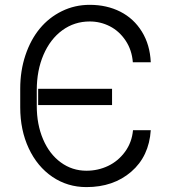

<svg xmlns="http://www.w3.org/2000/svg" viewBox="-20 -757 694 787"><path d="M525.2 -223.4H598Q590.9 -116.1 517.9 -53.1Q445 9.9 334.2 9.9Q256.7 9.9 194.8 -32.1Q132.8 -74.2 97.8 -149Q62.9 -223.7 62.9 -317.1V-393.5Q62.9 -467 84.3 -530.9Q105.8 -594.8 143.3 -640.1Q180.8 -685.4 233.7 -711.3Q286.6 -737.2 347.7 -737.2Q417.6 -737.2 473 -709.2Q528.4 -681.1 561.6 -627.3Q594.8 -573.5 598 -501.8H524.5Q520.6 -552.2 494.7 -590.9Q468.8 -629.6 430.2 -649.3Q391.7 -669 347.7 -669Q285.2 -669 235.6 -633Q186.1 -596.9 158.4 -532.7Q130.7 -468.4 130.7 -387.8V-322.8Q130.7 -246.8 156.6 -186.1Q182.5 -125.4 229.2 -91.3Q275.9 -57.2 334.2 -57.2Q381.7 -57.2 423.1 -76.9Q464.5 -96.6 492.5 -134.9Q520.6 -173.3 525.2 -223.4ZM439.3 -393.1V-326.3H136.4V-393.1Z"/></svg>

Font: Inter Light BETA
Style: Regular
Weight: 300
Designer: Rasmus Andersson
Foundry: rsms
Version: Version 3.011;git-f93a4a705